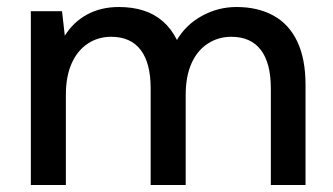

<svg xmlns="http://www.w3.org/2000/svg" viewBox="-20 -528 950 548"><path d="M68 0V-496H157L165 -426Q189 -465 228.5 -486.5Q268 -508 319 -508Q358 -508 389.5 -498Q421 -488 445 -467Q469 -446 485 -414Q511 -458 557 -483Q603 -508 655 -508Q716 -508 760.5 -483.5Q805 -459 828.5 -409.5Q852 -360 852 -286V0H753V-276Q753 -348 724.5 -385.5Q696 -423 640 -423Q603 -423 573 -403.5Q543 -384 526.5 -347Q510 -310 510 -257V0H410V-276Q410 -348 381.5 -385.5Q353 -423 297 -423Q260 -423 230.5 -403.5Q201 -384 184.5 -347Q168 -310 168 -257V0Z"/></svg>

Font: DM Sans 24pt Medium
Style: Regular
Weight: 500
Designer: Colophon Foundry, Jonny Pinhorn
Foundry: Colophon Foundry
Version: Version 4.004;gftools[0.9.30]